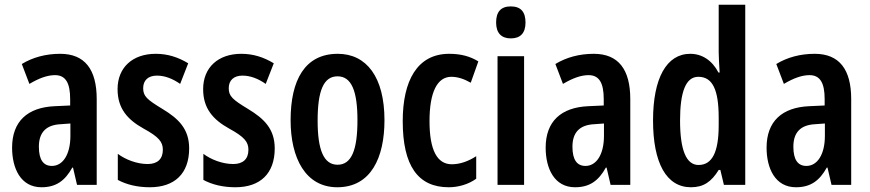

<svg xmlns="http://www.w3.org/2000/svg" viewBox="-20 -780 3669 810"><path d="M234 -553C173 -553 118 -538 72 -510L104 -426C146 -451 181 -463 212 -463C257 -463 276 -430 276 -362V-335L211 -332C96 -327 31 -268 31 -157C31 -70 67 10 155 10C216 10 254 -17 285 -73H288L305 0H388V-362C388 -487 338 -553 234 -553ZM236 -256 277 -259V-207C277 -128 245 -80 199 -80C163 -80 144 -106 144 -161C144 -221 174 -253 236 -256Z M778 -154C778 -237 732 -280 666 -320C600 -360 584 -374 584 -408C584 -441 605 -461 642 -461C677 -461 710 -447 740 -426L774 -513C731 -539 687 -553 637 -553C539 -553 476 -495 476 -404C476 -323 517 -276 585 -238C651 -202 667 -181 667 -148C667 -109 644 -88 603 -88C557 -88 509 -107 477 -131V-21C514 -1 560 10 612 10C716 10 778 -47 778 -154Z M1139 -154C1139 -237 1093 -280 1027 -320C961 -360 945 -374 945 -408C945 -441 966 -461 1003 -461C1038 -461 1071 -447 1101 -426L1135 -513C1092 -539 1048 -553 998 -553C900 -553 837 -495 837 -404C837 -323 878 -276 946 -238C1012 -202 1028 -181 1028 -148C1028 -109 1005 -88 964 -88C918 -88 870 -107 838 -131V-21C875 -1 921 10 973 10C1077 10 1139 -47 1139 -154Z M1602 -273C1602 -455 1526 -553 1405 -553C1266 -553 1206 -442 1206 -273C1206 -113 1269 10 1403 10C1545 10 1602 -115 1602 -273ZM1320 -271C1320 -397 1345 -458 1404 -458C1463 -458 1488 -396 1488 -273C1488 -147 1463 -85 1404 -85C1345 -85 1320 -149 1320 -271Z M1873 10C1913 10 1956 -2 1989 -26V-121C1955 -99 1920 -87 1886 -87C1824 -87 1792 -147 1792 -269C1792 -392 1825 -456 1884 -456C1911 -456 1938 -447 1966 -431L1998 -521C1964 -542 1925 -553 1875 -553C1740 -553 1679 -439 1679 -269C1679 -81 1743 10 1873 10Z M2135 -753C2093 -753 2073 -730 2073 -685C2073 -641 2095 -618 2135 -618C2176 -618 2197 -641 2197 -685C2197 -729 2178 -753 2135 -753ZM2191 -543H2079V0H2191Z M2485 -553C2424 -553 2369 -538 2323 -510L2355 -426C2397 -451 2432 -463 2463 -463C2508 -463 2527 -430 2527 -362V-335L2462 -332C2347 -327 2282 -268 2282 -157C2282 -70 2318 10 2406 10C2467 10 2505 -17 2536 -73H2539L2556 0H2639V-362C2639 -487 2589 -553 2485 -553ZM2487 -256 2528 -259V-207C2528 -128 2496 -80 2450 -80C2414 -80 2395 -106 2395 -161C2395 -221 2425 -253 2487 -256Z M2895 10C2948 10 2981 -13 3012 -63H3019L3034 0H3124V-760H3012V-559C3012 -538 3014 -511 3016 -474H3011C2984 -526 2941 -553 2892 -553C2792 -553 2735 -450 2735 -272C2735 -93 2791 10 2895 10ZM2927 -84C2875 -84 2849 -147 2849 -272C2849 -392 2873 -456 2926 -456C2986 -456 3012 -402 3012 -283V-252C3012 -137 2984 -84 2927 -84Z M3417 -553C3356 -553 3301 -538 3255 -510L3287 -426C3329 -451 3364 -463 3395 -463C3440 -463 3459 -430 3459 -362V-335L3394 -332C3279 -327 3214 -268 3214 -157C3214 -70 3250 10 3338 10C3399 10 3437 -17 3468 -73H3471L3488 0H3571V-362C3571 -487 3521 -553 3417 -553ZM3419 -256 3460 -259V-207C3460 -128 3428 -80 3382 -80C3346 -80 3327 -106 3327 -161C3327 -221 3357 -253 3419 -256Z"/></svg>

Font: Noto Sans Myanmar ExtraCondensed SemiBold
Style: Regular
Weight: 600
Width: 2
Designer: Monotype Design Team
Foundry: Monotype Imaging Inc.
Version: Version 2.107